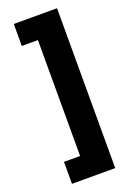

<svg xmlns="http://www.w3.org/2000/svg" viewBox="-169 -792 686 1018"><g transform="rotate(-20 173.5 -283.0)"><path d="M51 44H142V-610H51V-734H295V168H51Z"/></g></svg>

Font: Noto Sans Bengali SemiCondensed Black
Style: Regular
Weight: 900
Width: 4
Designer: Joana Ranito - Universal Thirst; Jelle Bosma - Monotype Design Team
Foundry: Universal Thirst ehf.
Version: Version 3.000; ttfautohint (v1.8.4.7-5d5b)